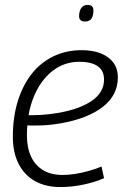

<svg xmlns="http://www.w3.org/2000/svg" viewBox="-20 -747 502 777"><path d="M81 -281Q112 -280 146.5 -282Q181 -284 215 -290Q302 -305 351.5 -339Q401 -373 401 -425Q401 -461 375.5 -479Q350 -497 301 -497Q240 -497 192 -459.5Q144 -422 116.5 -355Q89 -288 89 -199Q89 -148 106 -112.5Q123 -77 155 -58Q187 -39 233 -39Q257 -39 283 -43Q309 -47 336.5 -54.5Q364 -62 391 -73L401 -26Q362 -9 315.5 0.5Q269 10 224 10Q164 10 121 -14.5Q78 -39 55 -84.5Q32 -130 32 -194Q32 -272 51.5 -336Q71 -400 107 -446.5Q143 -493 195 -518.5Q247 -544 311 -544Q356 -544 389 -530.5Q422 -517 439.5 -492.5Q457 -468 457 -434Q457 -362 396 -314.5Q335 -267 226 -248Q187 -241 148 -239.5Q109 -238 76 -240ZM324 -660Q312 -660 306 -665.5Q300 -671 300 -682Q300 -694 303.5 -704Q307 -714 314.5 -720.5Q322 -727 334 -727Q347 -727 352.5 -721.5Q358 -716 358 -704Q358 -692 355 -682Q352 -672 344.5 -666Q337 -660 324 -660Z"/></svg>

Font: Georama Light
Style: Italic
Weight: 300
Italic angle: -9°
Designer: Jean-Baptiste Levee
Foundry: Production Type
Version: Version 1.001